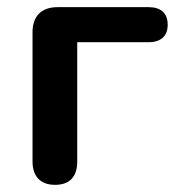

<svg xmlns="http://www.w3.org/2000/svg" viewBox="-20 -509 497 537"><path d="M134 8C175 8 196 -15 196 -57V-391H396C430 -391 449 -408 449 -440C449 -472 430 -489 396 -489H141C96 -489 71 -464 71 -419V-57C71 -15 94 8 134 8Z"/></svg>

Font: Nunito
Style: Bold
Weight: 700
Designer: Vernon Adams
Foundry: Vernon Adams
Version: Version 3.602